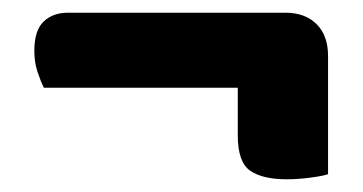

<svg xmlns="http://www.w3.org/2000/svg" viewBox="-20 -456 571 302"><path d="M429 -436Q460 -436 478 -418Q496 -400 496 -368V-182Q487 -179 467.5 -176.5Q448 -174 431 -174Q393 -174 373.5 -187.5Q354 -201 354 -243V-318H49Q44 -328 39 -343Q34 -358 34 -376Q34 -408 48.5 -422Q63 -436 87 -436Z"/></svg>

Font: Baloo Bhai 2
Style: Bold
Weight: 700
Designer: Supriya Tembe, Noopur Datye and Ek Type
Foundry: Ek Type
Version: Version 1.640;PS 1.000;hotconv 16.6.51;makeotf.lib2.5.65220;